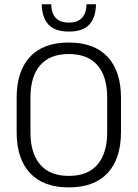

<svg xmlns="http://www.w3.org/2000/svg" viewBox="-20 -844 628 876"><path d="M294 11Q177.5 11 116.8 -54.5Q56 -120 56 -241.5V-398Q56 -519 116.8 -584.5Q177.5 -650 294 -650Q410 -650 471 -584.5Q532 -519 532 -398V-241.5Q532 -120 471 -54.5Q410 11 294 11ZM294 -41.5Q380.5 -41.5 424.8 -93.2Q469 -145 469 -239.5V-400Q469 -495 424.8 -546.2Q380.5 -597.5 294 -597.5Q207.5 -597.5 163.2 -546.2Q119 -495 119 -400V-239.5Q119 -145 163.2 -93.2Q207.5 -41.5 294 -41.5ZM294 -700Q231 -700 201.2 -732Q171.5 -764 170.5 -824.5H213.5Q215 -782.5 234.8 -761.8Q254.5 -741 294 -741Q333.5 -741 353.5 -761.8Q373.5 -782.5 375 -824.5H418Q417 -764 387.5 -732Q358 -700 294 -700Z"/></svg>

Font: Anek Latin Medium Light
Style: Regular
Weight: 300
Version: Version 1.003